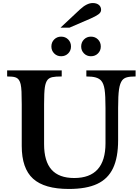

<svg xmlns="http://www.w3.org/2000/svg" viewBox="-20 -1233 920 1263"><path d="M757 -522V-310Q757 -197 723.5 -126.5Q690 -56 619 -23Q548 10 433 10Q272 10 197.5 -57.5Q123 -125 123 -273V-547Q123 -599 121.5 -630Q120 -661 116 -678.5Q112 -696 105 -706Q96 -720 79 -725Q62 -730 27 -730V-770H386V-730Q344 -730 324 -725.5Q304 -721 293 -708Q280 -692 275 -658.5Q270 -625 270 -547V-285Q270 -172 319 -117Q368 -62 468 -62Q674 -62 674 -291V-522Q674 -605 668 -644.5Q662 -684 645 -703Q632 -717 609.5 -723.5Q587 -730 548 -730V-770H872V-730Q835 -730 815 -724.5Q795 -719 784 -705Q769 -686 763 -645.5Q757 -605 757 -522ZM318 -927Q318 -955 336.5 -973.5Q355 -992 382 -992Q410 -992 428.5 -973.5Q447 -955 447 -927Q447 -900 428.5 -881.5Q410 -863 382 -863Q355 -863 336.5 -881.5Q318 -900 318 -927ZM514 -927Q514 -955 532.5 -973.5Q551 -992 578 -992Q606 -992 624.5 -973.5Q643 -955 643 -927Q643 -900 624.5 -881.5Q606 -863 578 -863Q551 -863 532.5 -881.5Q514 -900 514 -927ZM437 -1051H378L505 -1170Q551 -1213 590 -1213Q615 -1213 630 -1201Q645 -1189 645 -1168Q645 -1151 626.5 -1138Q608 -1125 576 -1111Z"/></svg>

Font: Libre Baskerville
Style: Bold
Weight: 700
Designer: Pablo Impallari, Rodrigo Fuenzalida
Foundry: Pablo Impallari, Rodrigo Fuenzalida
Version: Version 1.051; ttfautohint (v1.8.4.7-5d5b)